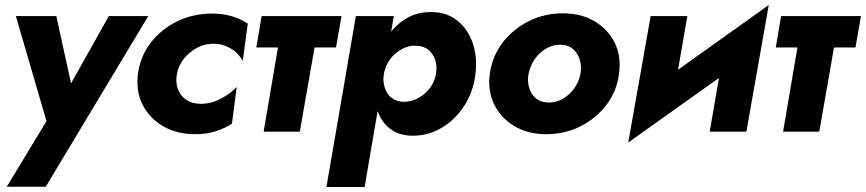

<svg xmlns="http://www.w3.org/2000/svg" viewBox="-20 -524 3446 764"><path d="M570 -460H413L207 -93L285 -91L204 -460H43L165 -42L7 219H162Z M684 -229Q690 -263 711.5 -290Q733 -317 763.5 -333.5Q794 -350 829 -350Q866 -350 897 -332Q928 -314 946 -282L966 -430Q939 -448 904 -459Q869 -470 823 -470Q749 -470 686 -439.5Q623 -409 581 -355.5Q539 -302 529 -231Q520 -161 547.5 -107Q575 -53 629.5 -21.5Q684 10 756 10Q802 10 838 -1.5Q874 -13 903 -32L922 -178Q895 -150 856.5 -130Q818 -110 775 -111Q742 -112 719.5 -128Q697 -144 687.5 -170.5Q678 -197 684 -229Z M1021 -460 1000 -335H1317L1339 -460ZM1104 -440 1029 0H1173L1250 -440Z M1431 220 1547 -460H1396L1279 220ZM1872 -230Q1880 -298 1860.5 -354Q1841 -410 1798 -443.5Q1755 -477 1692 -476Q1645 -476 1606.5 -456Q1568 -436 1539.5 -402Q1511 -368 1493.5 -324Q1476 -280 1470 -231Q1464 -183 1469 -139.5Q1474 -96 1492 -60.5Q1510 -25 1542.5 -4.5Q1575 16 1623 16Q1685 16 1738.5 -16Q1792 -48 1828 -104Q1864 -160 1872 -230ZM1715 -231Q1710 -199 1690.5 -173.5Q1671 -148 1643 -133Q1615 -118 1584 -119Q1564 -120 1548 -128.5Q1532 -137 1522 -152Q1512 -167 1508 -187Q1504 -207 1507 -229Q1512 -254 1523.5 -274.5Q1535 -295 1553 -310.5Q1571 -326 1591.5 -334.5Q1612 -343 1633 -342Q1664 -342 1683.5 -326.5Q1703 -311 1711.5 -286.5Q1720 -262 1715 -231Z M1929 -231Q1920 -162 1947 -107.5Q1974 -53 2028 -21.5Q2082 10 2153 10Q2227 10 2289 -21Q2351 -52 2392.5 -106Q2434 -160 2443 -230Q2453 -300 2426 -354Q2399 -408 2345.5 -439.5Q2292 -471 2220 -471Q2147 -471 2084.5 -440Q2022 -409 1980.5 -355Q1939 -301 1929 -231ZM2083 -229Q2089 -261 2107.5 -288Q2126 -315 2153.5 -331Q2181 -347 2212 -346Q2242 -345 2260.5 -328.5Q2279 -312 2287 -286Q2295 -260 2290 -231Q2284 -199 2265 -172.5Q2246 -146 2219 -130.5Q2192 -115 2161 -116Q2131 -117 2112 -133Q2093 -149 2085.5 -175Q2078 -201 2083 -229Z M3000 -327 3039 -504 2519 -133 2480 43ZM2715 -460H2569L2480 43L2653 -102ZM3039 -504 2866 -359 2804 0H2950Z M3088 -460 3067 -335H3384L3406 -460ZM3171 -440 3096 0H3240L3317 -440Z"/></svg>

Font: Jost
Style: Bold Italic
Weight: 700
Italic angle: -5°
Version: Version 3.710